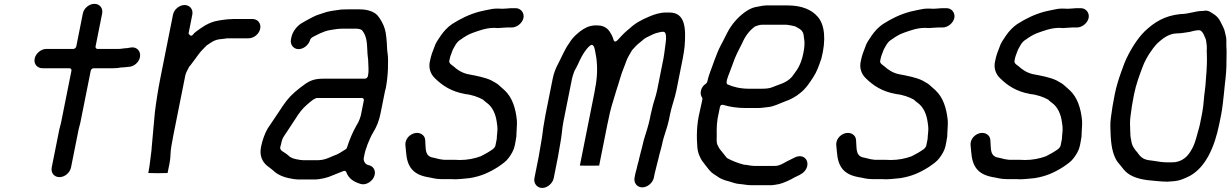

<svg xmlns="http://www.w3.org/2000/svg" viewBox="-20 -766 6249 975"><path d="M582.3 -517.5H475.3C469.9 -517.5 463.8 -522.4 465.3 -530L498.8 -698C504.1 -724.2 486.1 -746.5 459.5 -746.5C432.9 -746.5 406.1 -724.2 400.8 -698L367.3 -530C366.2 -524.6 359.9 -517.5 352.3 -517.5H215.3C188.4 -517.5 161.2 -494.6 155.9 -468C150.7 -441.6 168.6 -419.5 195.7 -419.5H332.7C339.6 -419.5 344.1 -413.8 342.8 -407L289.8 -142C287.6 -130.8 283.1 -118 281.5 -110L242.7 84C237.3 111.3 254.9 133.5 281.8 133.5C308.8 133.5 335.3 111.3 340.7 84L379.5 -110C381.6 -120.9 386.1 -133 387.8 -142L440.8 -407C442.1 -413.8 448.9 -419.5 455.7 -419.5H553.7C569.2 -419.5 581 -420.5 593.8 -423.2C594.5 -423.4 595.7 -423.5 596.5 -423.5H599.5C610 -423.5 620.4 -425.5 631 -426.4L641.5 -427.4C654.5 -430.1 666.5 -436.6 676.7 -448.1C707.5 -482.7 687.7 -531.7 643.9 -524.7L633.5 -522.9C632.3 -522.5 628.1 -521.5 625.1 -521.5C610.6 -521.5 595.9 -517.5 582.3 -517.5Z M1145.5 -668.5C1138.6 -668.5 1131.7 -667.5 1124.6 -666.6L1108.8 -664.7C1103.7 -663.6 1095.3 -662.2 1089.7 -661.6C1064.6 -657.9 1042.7 -648.7 1021.2 -636.7L994.3 -619.1C979 -608.6 965.6 -598.4 960 -590.4C948.9 -574.5 937.5 -596 937.5 -596L956.6 -692C961.9 -718.2 943.9 -740.5 917.3 -740.5C890.7 -740.5 863.9 -718.2 858.6 -692L794.8 -372C782.8 -311.9 773.3 -251.4 766.4 -195.2C761.5 -133.3 754.9 -75.2 750 -13.6C750 -13.5 749.8 -7 749.6 -5.7C744.1 32.5 741.5 70.2 733.7 109L733 112.6C740.9 113.1 758.5 113.5 781.3 113.5C804.6 113.5 821.2 113.2 831 112.6L841.7 59C847.1 31.8 844.3 6 850.8 -26.8C853.6 -43.7 856.9 -62 860.5 -80L921.2 -384C923.9 -397.6 935.1 -414.8 937.5 -420.5C939.1 -426.9 942 -428.2 946.8 -434.1C964.6 -458.4 973.6 -469 990.3 -492.8C1004.8 -512 1015.8 -520.1 1028.4 -534.2C1029.4 -535.3 1030.9 -536.5 1032.4 -537.4C1044.5 -544.6 1054.7 -553.1 1068 -559.2C1085.4 -567.1 1102.2 -567.4 1119.9 -569.4L1132 -571.3C1132.5 -571.4 1133.4 -571.5 1134.1 -571.5H1242.1C1269.4 -571.5 1296 -593.5 1301.4 -620.5C1306.8 -647.5 1289 -669.5 1261.7 -669.5H1166.7C1159.2 -669.5 1152.2 -668.5 1145.5 -668.5Z M1835.9 -2C1837.2 -8.7 1840.5 -14 1842.8 -21.6C1843.7 -25.7 1845.1 -30.3 1848.2 -37C1856.1 -56.6 1863.5 -74.3 1875.1 -93.7C1893.2 -123.3 1904.8 -151.6 1912.6 -191L1935.2 -304C1936.1 -308.5 1937.2 -312.5 1939 -317.9C1945 -348.7 1949.1 -386.8 1950.1 -417.9C1950.6 -444.1 1951.7 -477.6 1947.8 -498.6C1945.2 -513.9 1945.5 -533.2 1944.3 -547.6L1941.9 -575.4C1940.8 -585.5 1939.7 -593.6 1938.4 -601.3L1934.1 -618.9C1928.5 -640.9 1910.4 -672.9 1896.2 -688.7C1879.1 -706.6 1847.6 -718.5 1806.4 -718.5H1743.4C1733.7 -718.5 1724.6 -718.2 1712.5 -717.6C1677.9 -712.8 1647.3 -709.7 1620.1 -699.3C1599.8 -692.5 1585.1 -688.4 1570.2 -680.2L1554.3 -672.1C1542.9 -666.5 1522.4 -654.5 1509.3 -646.8C1487.9 -632.8 1465.6 -606.6 1459.3 -575L1457.5 -566C1452.3 -539.8 1470.3 -516.5 1496.1 -516.5C1522.4 -516.5 1548 -538.7 1555.1 -564C1558.2 -574.7 1574.9 -581.7 1582.1 -585.1L1602 -595.1C1616.4 -601.6 1637 -610.6 1656.4 -613.3C1675.4 -616.7 1698.3 -620.5 1721.9 -620.5H1786.9C1800 -620.5 1814.7 -617.1 1819 -611.8C1830.7 -597.2 1837 -581 1840.3 -564.6C1846.6 -533.2 1843.9 -495 1849 -467.5C1849.1 -467.1 1849.1 -466.5 1849.2 -466L1850.2 -445.8C1850.5 -423.9 1853.6 -406 1848.8 -382L1848.2 -379C1847.1 -373.6 1840.7 -366.5 1833.2 -366.5H1623.2C1566 -366.5 1544.6 -351.9 1504.5 -320.8C1465.7 -290.8 1442.1 -267.2 1415.8 -227.7L1398.5 -201.6C1378.6 -173.1 1359.4 -142.2 1339 -113C1325.5 -89.6 1312.6 -55.5 1305.7 -21C1297.5 20.2 1308.8 47.3 1328.5 68.6C1338.5 79 1355.9 89.1 1368.6 101.2C1389 120.7 1419.4 134.2 1457 140.7L1473 143.6C1479 144.2 1486.2 144.8 1494.5 145.5H1574.9C1607.1 145.5 1643.6 136.1 1668.5 124.8C1684.3 117.6 1712 108 1726.1 101.8C1731.6 100.7 1736.6 103.2 1738.3 107.8C1750.1 139.4 1773.3 156.6 1810.9 168C1838.1 176.4 1867.6 155.9 1878.1 134.5C1892.7 104.9 1877.8 80.3 1856.8 74C1852.8 72.8 1848.2 71.8 1843.1 69.4C1832.9 64.6 1824.6 49.8 1827.3 36L1832.1 12C1833 7.3 1835 2.7 1835.9 -2ZM1817.6 -268.5C1824.4 -268.5 1829 -262.8 1827.6 -256L1812.4 -180C1812.4 -179.6 1812.2 -178.9 1812 -178.4L1806.7 -162.2C1802.2 -149.8 1798.2 -141.6 1790.4 -129.2C1770.7 -94.9 1755.1 -57.4 1741.5 -15.4C1739.6 -9.8 1734.7 -6.7 1729.3 -4.3L1706.2 10.2C1697.6 15.5 1689 20 1674.7 24.6C1654.4 33.3 1627 47.5 1594.5 47.5H1519.5C1514.8 47.5 1510.3 47.1 1505.6 46.3L1490.1 43.5C1488.1 43.4 1484.5 43.2 1479.1 41.1C1467 38.9 1452 32.6 1443.4 22.6C1437.8 17.9 1430.4 12.5 1421.5 6.9C1417.4 4.3 1400.3 -4.1 1403.1 -18L1403.7 -21C1404.5 -25 1405.5 -28.5 1407.3 -33.9C1409.4 -44.3 1413 -63.2 1423 -75.8C1439.9 -102.6 1463 -134.6 1479.9 -162L1494.5 -184.4C1513.9 -212.1 1528.3 -225.9 1554.6 -247.8C1563.8 -255.4 1572.5 -262.5 1579.9 -264.9C1584.8 -266.4 1583.3 -268.5 1592.6 -268.5Z M2508.2 -722.5C2498.2 -722.5 2489.7 -722 2480.1 -720.7C2455.4 -715.5 2435.6 -712.6 2414.6 -707C2361.5 -692.6 2318.7 -671 2276 -644C2254.8 -629.9 2233.3 -607.4 2218 -584.7C2205.3 -565.8 2192.1 -548.1 2185.6 -526.7C2185.5 -526.4 2185.3 -525.7 2185.1 -525.3C2176.6 -505.1 2169.1 -483.9 2164.5 -461C2164.5 -460.8 2164.4 -460.3 2164.3 -460C2153.2 -419.8 2168.2 -388 2188.5 -368.7C2228.1 -330 2271.5 -301.5 2342.2 -288.4C2376.2 -285.1 2408.9 -273.3 2432.5 -260.2C2433.4 -259.7 2434.6 -258.8 2435.3 -257.8C2438.6 -253.7 2443.1 -250.6 2449.7 -245.6C2481.7 -223.4 2497.2 -186.5 2502.8 -145L2505.6 -124C2508.1 -105.1 2502.7 -78.9 2502.7 -62.5C2502.7 -61.8 2502.6 -60.8 2502.5 -60L2495.9 -27C2494.7 -20.9 2488.3 -12.7 2484 -9.5C2465.5 4 2443.4 16.6 2422.7 26.9C2422.3 27.1 2421.6 27.4 2421.1 27.6C2390.7 38.9 2353.7 46.5 2315.7 46.5C2307.6 46.5 2299.1 45.5 2288.9 45.5H2238.9C2234.1 45.5 2231.8 45.4 2225.9 44.3L2212.8 42.4C2203.6 41 2196.6 37.7 2184.2 35.4C2148 30.9 2142.8 9.1 2141.1 -20.9L2139.1 -55.7C2137.9 -68.3 2132.3 -77.7 2121.3 -84.6C2088.2 -105.3 2035.1 -73.8 2038.7 -28.5L2041.9 5.6C2047.4 80.2 2076.2 118.5 2147.6 132.7C2174.3 136.9 2191.6 143.5 2219.4 143.5H2269.4C2277.5 143.5 2284.2 143.8 2291.8 144.5C2308.2 144.4 2327.9 142.1 2343.7 140.6L2363.8 138.6C2421.3 129.8 2465 109.9 2510.1 81.1C2532.3 65.6 2549.7 54.1 2562.8 36.1C2575.8 18.7 2589.1 -2.8 2593.5 -25L2597.7 -46C2599.6 -55.5 2601 -64.2 2602.2 -73.3C2602.3 -98.3 2606.6 -133.8 2604.8 -154.5C2598.5 -218.1 2580.7 -272.3 2541.8 -308.2C2528.2 -321.4 2523 -323.7 2510.4 -336.1C2499.5 -345.1 2490.7 -348 2474.9 -357.8C2442.3 -373.2 2400 -381.1 2354.3 -389.7C2324 -396.8 2301 -412.5 2282.9 -429.2C2278.6 -433.3 2259 -443.3 2261.5 -456L2264.5 -471C2267.2 -484.4 2275.3 -500 2278.8 -512.1C2279.2 -513.5 2280 -515.2 2281 -516.6C2287.2 -525.6 2296.2 -552.1 2319.8 -565.4C2336.9 -577.9 2359 -591.7 2379.1 -598.7C2410.1 -609.5 2447.2 -624.5 2488.7 -624.5C2495.2 -624.5 2500.7 -624.2 2509 -623.5C2521.8 -623.6 2540.5 -626.5 2556.1 -626.5L2579.1 -626.5C2605.3 -626.5 2633.1 -649.2 2638.3 -675C2643.4 -701 2624.6 -724.5 2598.6 -724.5H2575.6C2565.5 -724.5 2548.7 -721.5 2533 -721.5C2523.8 -721.5 2515.4 -722.5 2508.2 -722.5Z M2840.8 -147 2884.8 -367C2886.7 -376.7 2891 -388.3 2893.4 -395C2896 -405.9 2903.3 -416.1 2906.3 -422.4L2916.2 -442.3L2923.4 -458.2C2935.8 -483.9 2953 -514.9 2975.7 -533.8C2995 -549.9 2999.8 -517.3 3001.9 -507.8C3011.6 -463.4 3015.8 -413.6 3008.3 -354.9C3008.3 -354.7 3008.2 -354.3 3008.2 -354C3007.1 -348.7 3007 -343.3 3006 -338L3003.9 -327.5C3002.7 -318.8 3001 -308 2999 -298L2924.6 74.9C2939.3 75.6 3007.4 75.6 3022.6 74.9L3063.7 -131C3067.9 -152.5 3072.5 -173.6 3077.3 -194.4C3086.9 -235.5 3099.8 -270.1 3109.6 -305.9C3109.7 -306.2 3109.8 -306.6 3109.9 -306.9C3122.8 -343.5 3133 -387.9 3148.4 -423.8C3156.7 -442.9 3160.3 -460.4 3172.4 -481.4L3186.2 -505.4C3189.9 -513 3197.7 -519.2 3204.8 -527.7C3215.9 -541.1 3233.3 -552.3 3241.1 -559.9C3252.9 -571.5 3268.1 -578.8 3282.2 -585.2C3289.8 -588.6 3303.4 -596 3316.6 -599.1L3332.2 -602.8C3336.1 -603.9 3339.1 -604.5 3342.7 -604.5H3348.7C3371.1 -604.5 3359.6 -544.6 3356.9 -522.9L3353.3 -495C3352.3 -486.8 3351 -478.3 3349.3 -470L3317.2 -309C3309.6 -271.2 3297.5 -245.5 3290.6 -211C3288.6 -201.1 3285.8 -191.8 3284.2 -184L3279.6 -161C3278.1 -153.3 3276.1 -145.2 3273.8 -137L3266.6 -111C3260.4 -88.2 3249.5 -60.2 3244.7 -36C3240.7 -16 3229.5 20.1 3225.5 40L3223.7 49C3222.1 57.2 3218.4 65.6 3216.3 76C3214 87.8 3210.5 101.4 3206.8 113.7L3202.4 136C3197.1 162.4 3215.1 185.5 3241.5 185.5C3267.8 185.5 3295.1 162.4 3300.4 136L3304.1 117C3306.9 103.1 3311.8 88.7 3314.3 76C3317.2 61.5 3321.2 51.7 3323.5 40C3328.4 15.4 3338 -12.6 3342.3 -34C3351 -77.7 3368.9 -117 3377 -158L3382.2 -184C3391 -227.7 3406.6 -266.1 3414.8 -307L3447.3 -470C3449.5 -481 3451.4 -492.3 3453 -503.2L3456.7 -531.8C3463.2 -619.2 3461.7 -702.5 3379.2 -702.5H3362.2C3332.8 -702.5 3303.8 -693.5 3278.5 -682.6C3240.3 -666.7 3205.9 -648.8 3178.9 -622.9C3178.7 -622.7 3178.3 -622.4 3178 -622.2L3162.5 -609.2C3147.3 -596.5 3131.1 -578.1 3116.3 -562.5C3099.5 -544.8 3095.5 -564.4 3095.5 -564.4C3091.1 -579 3087 -588.3 3077 -603.9C3063.7 -624.3 3045.5 -634.8 3021.2 -636.5C2987.6 -639.2 2967.2 -632.5 2944.6 -619.6C2918.8 -604.4 2886.8 -575.1 2872.5 -549.7C2872.2 -549.3 2871.7 -548.5 2871.3 -547.9C2847.7 -516.7 2832.3 -475.6 2810.7 -435C2801.3 -417.6 2791.7 -391.8 2786.8 -367L2749.8 -182C2747.5 -170.1 2745.9 -157.3 2743.3 -144C2736.4 -109.6 2734.9 -77.2 2727.5 -40C2723.6 -20.6 2719.6 9.6 2715.5 30L2693.8 139C2688.6 164.9 2707.4 188.5 2733.4 188.5C2759.1 188.5 2786.5 165.2 2791.8 139L2813.5 30C2817.6 9.5 2821.3 -19.2 2826.1 -43C2833 -77.7 2834.1 -113.3 2840.8 -147Z M3759.9 70.5C3759.1 70.5 3757.9 70.4 3757 70.1C3726 62 3696.9 50.4 3673 37.2C3672.1 36.7 3671 35.8 3670.2 34.8L3637.4 -6.2C3630.6 -14.6 3628 -21.5 3623.8 -29.7C3617.4 -42.2 3619.5 -62 3619.6 -79.5C3619 -116.9 3619.2 -150.1 3630.9 -197.3L3635.6 -221C3639 -238.1 3652.7 -233.4 3654 -233C3685 -223.6 3724.1 -217.5 3764.4 -217.5H3830.4C3848.8 -217.5 3865.2 -221 3881.3 -222.4C3908.9 -224.9 3935.3 -239.3 3963.3 -249.7C3995.9 -261 4020.5 -274.4 4045.2 -295C4071.9 -316 4089.9 -343.1 4110.5 -375.1C4128.1 -402 4138 -430.6 4151.2 -469.3C4175.3 -561.9 4169.1 -640.7 4131.7 -681.8C4101.4 -716.7 4051.8 -738.5 3978.4 -738.5H3871.4C3860.2 -738.5 3848.6 -736.2 3835.9 -733.7L3815.3 -729.8C3802.4 -727 3787.6 -720.6 3772.4 -710.9C3737.6 -688.3 3706.2 -655.7 3682.8 -617.3C3670.2 -596.2 3655.4 -562.6 3641.2 -537.8C3628.6 -514.3 3617.2 -485.1 3606.2 -455.2C3594.3 -419 3578.9 -387.6 3571.6 -351C3571 -347.9 3568.4 -343.6 3564.8 -341.2C3550.3 -331.3 3542.3 -319.8 3539.2 -304C3536.6 -290.9 3538.5 -280.2 3545.3 -270.3C3546.8 -268.1 3547.4 -265.1 3546.8 -262L3544.2 -248.8C3539.8 -230.2 3536.4 -214.6 3533.2 -198.7C3516.6 -130 3517.1 -70.6 3521.3 -16.4C3523.6 8.3 3530.7 23.4 3539.8 41.7C3546.1 53.5 3557 64.8 3567.3 79.4L3580.6 96.2C3596.6 116.1 3609.5 120.1 3633.9 137.2C3646 144.4 3663 150.5 3681 154.8C3702 160.4 3715 167.2 3736.1 168.5C3757.1 169.8 3773 174.5 3793.2 174.5H3896.2C3907.4 174.5 3922.5 170.8 3936.9 168.7C3958.7 163.4 3992.4 148 4011.1 137C4014.9 134.7 4017 133.3 4021.9 131.5C4046.1 120.4 4064.3 110.8 4074.5 90.4C4093.7 51.9 4062.8 11.2 4015.7 33.7C4001.7 41.8 3986.2 47.6 3973.7 54.6C3961.8 61 3939.6 76.5 3915.7 76.5H3809.7C3790.7 76.5 3774.1 70.5 3759.9 70.5ZM3851.9 -640.5H3971.9C3978.8 -640.5 3986.3 -638.2 3989.4 -638C4000.8 -637 4009.7 -633.3 4016.8 -632.4C4019 -632.1 4021.3 -631.1 4023 -629.3L4037.6 -621.2C4042.8 -618.3 4047.4 -614 4051.8 -609.5C4053 -608.2 4054.5 -604.9 4055.4 -603.8C4061.7 -596 4062 -575.4 4063.3 -569.8C4067.5 -549.1 4065 -523.2 4059.9 -498C4056.9 -482.7 4052.6 -465.5 4047.8 -453.5L4043.8 -443.5C4037.9 -428.7 4029.5 -413.9 4018.7 -399.5C4010.9 -389 4003.6 -375.9 3989.5 -364.2C3962.7 -341.8 3930.7 -335.8 3906.4 -324.8C3889 -316.9 3869.2 -315.5 3850 -315.5H3781C3739.7 -315.5 3701.3 -324.9 3674.5 -337.5C3661.5 -343.6 3678.6 -380.7 3683.3 -394L3700.5 -439.9C3715.1 -483.4 3730.3 -510 3749.1 -547.2C3764.1 -582.1 3785.5 -611.2 3814.1 -631.6C3824.9 -635.4 3835.5 -640.5 3851.9 -640.5Z M4696.2 -722.5C4686.2 -722.5 4677.7 -722 4668.1 -720.7C4643.4 -715.5 4623.6 -712.6 4602.6 -707C4549.5 -692.6 4506.7 -671 4464 -644C4442.8 -629.9 4421.3 -607.4 4406 -584.7C4393.3 -565.8 4380.1 -548.1 4373.6 -526.7C4373.5 -526.4 4373.3 -525.7 4373.1 -525.3C4364.6 -505.1 4357.1 -483.9 4352.5 -461C4352.5 -460.8 4352.4 -460.3 4352.3 -460C4341.2 -419.8 4356.2 -388 4376.5 -368.7C4416.1 -330 4459.5 -301.5 4530.2 -288.4C4564.2 -285.1 4596.9 -273.3 4620.5 -260.2C4621.4 -259.7 4622.6 -258.8 4623.3 -257.8C4626.6 -253.7 4631.1 -250.6 4637.7 -245.6C4669.7 -223.4 4685.2 -186.5 4690.8 -145L4693.6 -124C4696.1 -105.1 4690.7 -78.9 4690.7 -62.5C4690.7 -61.8 4690.6 -60.8 4690.5 -60L4683.9 -27C4682.7 -20.9 4676.3 -12.7 4672 -9.5C4653.5 4 4631.4 16.6 4610.7 26.9C4610.3 27.1 4609.6 27.4 4609.1 27.6C4578.7 38.9 4541.7 46.5 4503.7 46.5C4495.6 46.5 4487.1 45.5 4476.9 45.5H4426.9C4422.1 45.5 4419.8 45.4 4413.9 44.3L4400.8 42.4C4391.6 41 4384.6 37.7 4372.2 35.4C4336 30.9 4330.8 9.1 4329.1 -20.9L4327.1 -55.7C4325.9 -68.3 4320.3 -77.7 4309.3 -84.6C4276.2 -105.3 4223.1 -73.8 4226.7 -28.5L4229.9 5.6C4235.4 80.2 4264.2 118.5 4335.6 132.7C4362.3 136.9 4379.6 143.5 4407.4 143.5H4457.4C4465.5 143.5 4472.2 143.8 4479.8 144.5C4496.2 144.4 4515.9 142.1 4531.7 140.6L4551.8 138.6C4609.3 129.8 4653 109.9 4698.1 81.1C4720.3 65.6 4737.7 54.1 4750.8 36.1C4763.8 18.7 4777.1 -2.8 4781.5 -25L4785.7 -46C4787.6 -55.5 4789 -64.2 4790.2 -73.3C4790.3 -98.3 4794.6 -133.8 4792.8 -154.5C4786.5 -218.1 4768.7 -272.3 4729.8 -308.2C4716.2 -321.4 4711 -323.7 4698.4 -336.1C4687.5 -345.1 4678.7 -348 4662.9 -357.8C4630.3 -373.2 4588 -381.1 4542.3 -389.7C4512 -396.8 4489 -412.5 4470.9 -429.2C4466.6 -433.3 4447 -443.3 4449.5 -456L4452.5 -471C4455.2 -484.4 4463.3 -500 4466.8 -512.1C4467.2 -513.5 4468 -515.2 4469 -516.6C4475.2 -525.6 4484.2 -552.1 4507.8 -565.4C4524.9 -577.9 4547 -591.7 4567.1 -598.7C4598.1 -609.5 4635.2 -624.5 4676.7 -624.5C4683.2 -624.5 4688.7 -624.2 4697 -623.5C4709.8 -623.6 4728.5 -626.5 4744.1 -626.5L4767.1 -626.5C4793.3 -626.5 4821.1 -649.2 4826.3 -675C4831.4 -701 4812.6 -724.5 4786.6 -724.5H4763.6C4753.5 -724.5 4736.7 -721.5 4721 -721.5C4711.8 -721.5 4703.4 -722.5 4696.2 -722.5Z M5378.2 -722.5C5368.2 -722.5 5359.7 -722 5350.1 -720.7C5325.4 -715.5 5305.6 -712.6 5284.6 -707C5231.5 -692.6 5188.7 -671 5146 -644C5124.8 -629.9 5103.3 -607.4 5088 -584.7C5075.3 -565.8 5062.1 -548.1 5055.6 -526.7C5055.5 -526.4 5055.3 -525.7 5055.1 -525.3C5046.6 -505.1 5039.1 -483.9 5034.5 -461C5034.5 -460.8 5034.4 -460.3 5034.3 -460C5023.2 -419.8 5038.2 -388 5058.5 -368.7C5098.1 -330 5141.5 -301.5 5212.2 -288.4C5246.2 -285.1 5278.9 -273.3 5302.5 -260.2C5303.4 -259.7 5304.6 -258.8 5305.3 -257.8C5308.6 -253.7 5313.1 -250.6 5319.7 -245.6C5351.7 -223.4 5367.2 -186.5 5372.8 -145L5375.6 -124C5378.1 -105.1 5372.7 -78.9 5372.7 -62.5C5372.7 -61.8 5372.6 -60.8 5372.5 -60L5365.9 -27C5364.7 -20.9 5358.3 -12.7 5354 -9.5C5335.5 4 5313.4 16.6 5292.7 26.9C5292.3 27.1 5291.6 27.4 5291.1 27.6C5260.7 38.9 5223.7 46.5 5185.7 46.5C5177.6 46.5 5169.1 45.5 5158.9 45.5H5108.9C5104.1 45.5 5101.8 45.4 5095.9 44.3L5082.8 42.4C5073.6 41 5066.6 37.7 5054.2 35.4C5018 30.9 5012.8 9.1 5011.1 -20.9L5009.1 -55.7C5007.9 -68.3 5002.3 -77.7 4991.3 -84.6C4958.2 -105.3 4905.1 -73.8 4908.7 -28.5L4911.9 5.6C4917.4 80.2 4946.2 118.5 5017.6 132.7C5044.3 136.9 5061.6 143.5 5089.4 143.5H5139.4C5147.5 143.5 5154.2 143.8 5161.8 144.5C5178.2 144.4 5197.9 142.1 5213.7 140.6L5233.8 138.6C5291.3 129.8 5335 109.9 5380.1 81.1C5402.3 65.6 5419.7 54.1 5432.8 36.1C5445.8 18.7 5459.1 -2.8 5463.5 -25L5467.7 -46C5469.6 -55.5 5471 -64.2 5472.2 -73.3C5472.3 -98.3 5476.6 -133.8 5474.8 -154.5C5468.5 -218.1 5450.7 -272.3 5411.8 -308.2C5398.2 -321.4 5393 -323.7 5380.4 -336.1C5369.5 -345.1 5360.7 -348 5344.9 -357.8C5312.3 -373.2 5270 -381.1 5224.3 -389.7C5194 -396.8 5171 -412.5 5152.9 -429.2C5148.6 -433.3 5129 -443.3 5131.5 -456L5134.5 -471C5137.2 -484.4 5145.3 -500 5148.8 -512.1C5149.2 -513.5 5150 -515.2 5151 -516.6C5157.2 -525.6 5166.2 -552.1 5189.8 -565.4C5206.9 -577.9 5229 -591.7 5249.1 -598.7C5280.1 -609.5 5317.2 -624.5 5358.7 -624.5C5365.2 -624.5 5370.7 -624.2 5379 -623.5C5391.8 -623.6 5410.5 -626.5 5426.1 -626.5L5449.1 -626.5C5475.3 -626.5 5503.1 -649.2 5508.3 -675C5513.4 -701 5494.6 -724.5 5468.6 -724.5H5445.6C5435.5 -724.5 5418.7 -721.5 5403 -721.5C5393.8 -721.5 5385.4 -722.5 5378.2 -722.5Z M5974.3 -694.5C5895.1 -686.5 5843.7 -654.6 5793.9 -607.9C5755.5 -570.7 5715.5 -506.9 5690.5 -446.7L5673 -399C5660.3 -363.1 5649 -327.9 5640.6 -286C5636.5 -265.6 5632.7 -245 5629.5 -225.6C5624.4 -186.5 5617 -151.9 5618.5 -121.9C5620 -57.1 5623.4 -2.7 5645.3 39.9C5652.2 54.7 5661.3 63.3 5672.4 77.2L5686 94.2C5710.1 124.2 5749.5 141.2 5805.6 148.6C5841.4 151.4 5870.2 156.4 5908.3 156.5C5917.5 155.9 5927.5 155.2 5936.3 154.5C5969.2 152.7 5994.2 141 6022.3 127.2C6101.2 83.5 6147.6 -15.5 6172.4 -140L6181.4 -185C6188 -217.9 6191.2 -255.8 6195 -287.9L6200 -337.9C6205.6 -382.1 6208.5 -417.7 6208.1 -457.5C6208.1 -481.4 6209.7 -501.2 6208.1 -521.7C6206.5 -543.1 6208.9 -559.5 6206.4 -576.3C6201.6 -595.6 6199.6 -612.4 6192.7 -625.7C6179.5 -651.4 6173.9 -670.6 6151.8 -688.4C6130.8 -702.1 6116.6 -716.5 6091.8 -710.8C6091.1 -710.7 6089.8 -710.5 6088.8 -710.5H6086.8C6050.8 -710.5 6017.5 -694.8 5974.3 -694.5ZM5924.3 58.5H5908.3C5887 58.5 5859 54.6 5836.1 50.4C5822.6 48.9 5801.1 47.2 5786.6 39.2C5772.6 31.4 5764 19.9 5755.6 7.9C5741.6 -7.3 5727.4 -25.3 5724.2 -54.6C5720.5 -69.9 5719.6 -81.9 5719.4 -103.3C5718.7 -128.2 5716.8 -148.4 5721.1 -178.1C5724.7 -209.8 5731.3 -249.3 5738.4 -285C5749.4 -340.2 5766.3 -383.4 5783.4 -429.1C5798.1 -468.6 5829.3 -516.7 5855.7 -544.5C5855.9 -544.7 5856.3 -545.1 5856.6 -545.4C5879.4 -566.1 5913.1 -596.5 5958.1 -596.5C5978.2 -596.5 6000.3 -601 6022 -604.2C6033 -607.1 6052.3 -612.5 6067.3 -612.5L6069.3 -612.5C6076.3 -612.5 6081 -608.1 6086 -601.8C6093.6 -592.4 6096.2 -580.4 6101.1 -571.5C6105.5 -563.5 6105.6 -550.6 6107 -542.5C6110.2 -526.5 6107 -511.1 6108.3 -497.3C6110.4 -457 6108 -412.6 6104.2 -369.5L6101.2 -329.6C6101.2 -329.4 6101.2 -329.2 6101.1 -329L6095 -278.3C6092.9 -250.6 6089.6 -215.9 6083.4 -185L6074.4 -140C6071.8 -127 6068.5 -114 6064.7 -101.7C6057.8 -78.1 6051 -47.2 6039.6 -22.7C6021 15.5 5997.4 49.5 5948.6 57.3C5948.1 57.4 5947.2 57.5 5946.5 57.5C5940 57.5 5932.2 58.5 5924.3 58.5Z"/></svg>

Font: Smoothie
Style: LightIt
Weight: 400
Foundry: Cannot Into Space Fonts
Version: Version 0.8